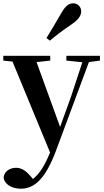

<svg xmlns="http://www.w3.org/2000/svg" viewBox="-27 -875 629 1166"><path d="M255 -644 276 -628C310 -657 346 -685 406 -726C448 -754 466 -779 466 -806C466 -836 442 -855 418 -855C390 -855 369 -837 345 -795C306 -727 281 -686 255 -644ZM376 -507 473 -497 405 -290 338 -104 195 -498 278 -507V-536H-7V-507L49 -501L277 51C246 128 214 180 173 212L158 194C133 165 106 144 71 144C36 144 1 162 -5 201C-2 245 47 271 99 271C182 271 248 212 312 43L513 -498L580 -507V-536H376Z"/></svg>

Font: Noto Serif CJK TC
Style: Bold
Weight: 700
Designer: Ryoko NISHIZUKA 西塚涼子 (kana & ideographs); Frank Grießhammer (Latin, Greek & Cyrillic); Wenlong ZHANG 张文龙 (bopomofo); San
Foundry: Adobe
Version: Version 2.001;hotconv 1.1.0;makeotfexe 2.6.0